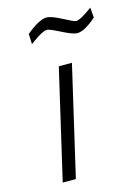

<svg xmlns="http://www.w3.org/2000/svg" viewBox="-111 -785 612 847"><g transform="rotate(-15 194.5 -361.0)"><path d="M68 0H128L244 -500H184ZM301 -620C323.7 -620 353 -636 389 -668L385 -714L371 -704C342.3 -683.3 322 -673 310 -673C304 -673 285.7 -681.2 255 -697.5C224.3 -713.8 201.7 -722 187 -722C164.3 -722 133 -705.3 93 -672L95 -625L110 -636C140 -658 161.7 -669 175 -669C182.3 -669 202 -660.8 234 -644.5C266 -628.2 288.3 -620 301 -620Z"/></g></svg>

Font: Titillium Web
Style: Light Italic
Weight: 300
Italic angle: -13°
Version: Version 1.001;PS 57.000;hotconv 1.0.70;makeotf.lib2.5.55311